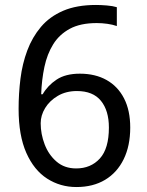

<svg xmlns="http://www.w3.org/2000/svg" viewBox="-20 -744 591 774"><path d="M288 10Q223 10 170 -24Q117 -58 86 -128Q55 -198 55 -305Q55 -367 62.5 -427Q70 -487 90 -540.5Q110 -594 145 -635.5Q180 -677 234.5 -700.5Q289 -724 367 -724Q386 -724 410.5 -722Q435 -720 451 -715V-639Q434 -645 412.5 -648Q391 -651 370 -651Q304 -651 261.5 -628Q219 -605 194.5 -565.5Q170 -526 159 -474Q148 -422 146 -364H152Q172 -399 208 -423Q244 -447 302 -447Q364 -447 409.5 -421.5Q455 -396 480 -347.5Q505 -299 505 -230Q505 -156 478.5 -102Q452 -48 403.5 -19Q355 10 288 10ZM287 -65Q346 -65 382.5 -105Q419 -145 419 -230Q419 -298 387 -337.5Q355 -377 290 -377Q246 -377 213 -357.5Q180 -338 162 -308.5Q144 -279 144 -247Q144 -204 160 -162Q176 -120 208 -92.5Q240 -65 287 -65Z"/></svg>

Font: umalayalam15
Style: Book
Weight: 400
Designer: Jelle Bosma - Monotype Design Team
Foundry: Monotype Imaging Inc.
Version: Version 2.003